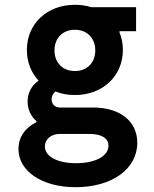

<svg xmlns="http://www.w3.org/2000/svg" viewBox="-20 -570 640 800"><path d="M92 -362C92 -311 110 -267 141 -234C112 -214 95 -184 95 -147C95 -114 109 -85 132 -65V-61C85 -38 57 1 57 51C57 144 156 210 295 210C447 210 552 134 552 25C552 -65 480 -122 368 -122H230C209 -122 195 -136 195 -156C195 -169 201 -180 211 -189C235 -179 262 -174 292 -174C408 -174 492 -253 492 -362C492 -388 487 -413 478 -435V-440H547V-540H360C339 -547 316 -550 292 -550C176 -550 92 -471 92 -362ZM230 -12H353C403 -12 432 6 432 37C432 80 378 110 297 110C219 110 167 82 167 40C167 10 193 -12 230 -12ZM292 -274C241 -274 207 -309 207 -360C207 -411 241 -446 292 -446C343 -446 377 -411 377 -360C377 -309 343 -274 292 -274Z"/></svg>

Font: CommitMono
Style: Bold
Weight: 700
Monospace: yes
Designer: Eigil Nikolajsen
Foundry: Eigil Nikolajsen
Version: Version 1.143